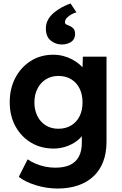

<svg xmlns="http://www.w3.org/2000/svg" viewBox="-20 -855 703 1105"><path d="M88 163 139 62Q159 76 185 87Q211 98 239.5 104Q268 110 298 110Q350 110 383.5 94Q417 78 434 46Q451 14 451 -34V-126L475 -121Q469 -88 441.5 -60.5Q414 -33 373.5 -16.5Q333 0 289 0Q216 0 159 -34Q102 -68 69 -128Q36 -188 36 -267Q36 -346 68.5 -407.5Q101 -469 157.5 -504.5Q214 -540 286 -540Q316 -540 343.5 -533Q371 -526 394.5 -513.5Q418 -501 436.5 -485.5Q455 -470 467 -452Q479 -434 482 -416L453 -408L457 -529H593V-40Q593 25 574 75Q555 125 518.5 159.5Q482 194 429.5 212Q377 230 312 230Q249 230 188 211.5Q127 193 88 163ZM455 -266Q455 -311 438 -345.5Q421 -380 389.5 -399Q358 -418 316 -418Q275 -418 244 -398.5Q213 -379 195.5 -344.5Q178 -310 178 -266Q178 -221 195.5 -186.5Q213 -152 244 -133Q275 -114 316 -114Q358 -114 389.5 -133Q421 -152 438 -186Q455 -220 455 -266ZM244 -692Q244 -720 257 -742.5Q270 -765 291 -782.5Q312 -800 337 -813.5Q362 -827 386 -835L420 -784Q407 -781 391.5 -772.5Q376 -764 365 -752.5Q354 -741 354 -728Q354 -718 361 -714.5Q368 -711 378 -707Q393 -701 402.5 -691Q412 -681 412 -659Q412 -629 389.5 -614Q367 -599 335 -599Q300 -599 272 -621.5Q244 -644 244 -692Z"/></svg>

Font: Mach SemiBold
Style: Regular
Weight: 600
Version: Version 1.002